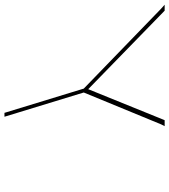

<svg xmlns="http://www.w3.org/2000/svg" viewBox="-154 -780 740 839"><g transform="rotate(90 215.5 -360.0)"><path d="M199.7 -356.5 302.6 -20 305.6 -10H288.6L285.6 -20L182.7 -356.5L-166 -694L-183.9 -710H-157.9L-153.7 -706L185.2 -376L319 -706L320.8 -710H346.8L338.7 -694Z"/></g></svg>

Font: Nordica Plus
Style: NordicaClassicUltLtCondOpObl
Weight: 300
Version: Version 1.01